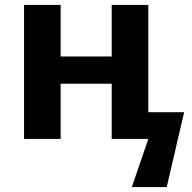

<svg xmlns="http://www.w3.org/2000/svg" viewBox="-20 -566 784 782"><path d="M78 0V-546H227V-336H435V-546H584V-109H730L659 196H517L584 0H435V-225H227V0Z"/></svg>

Font: Noto IKEA Simplified Chinese
Style: Bold
Weight: 700
Designer: Monotype Design Team
Foundry: Monotype Imaging Inc.
Version: Version 1.100